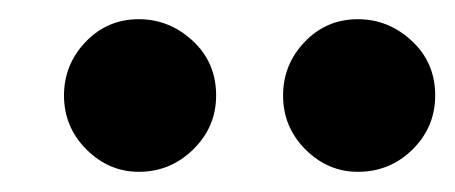

<svg xmlns="http://www.w3.org/2000/svg" viewBox="-20 -782 462 195"><path d="M343.5 -607.5Q313 -607.5 290.2 -630.2Q267.5 -653 267.5 -685Q267.5 -716.5 289.5 -739.5Q311.5 -762.5 343.5 -762.5Q374.5 -762.5 398.2 -740.5Q422 -718.5 422 -685Q422 -653 399 -630.2Q376 -607.5 343.5 -607.5ZM121 -607.5Q90.5 -607.5 67.8 -630.2Q45 -653 45 -685Q45 -716.5 67 -739.5Q89 -762.5 121 -762.5Q152 -762.5 175.8 -740.5Q199.5 -718.5 199.5 -685Q199.5 -653 176.2 -630.2Q153 -607.5 121 -607.5Z"/></svg>

Font: Edu VIC WA NT Hand
Style: Regular
Weight: 400
Designer: Tina and Corey Anderson, Eben Sorkin, Mirko Velimirovic
Foundry: Google for Education
Version: Version 1.000